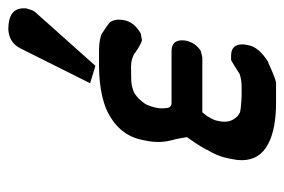

<svg xmlns="http://www.w3.org/2000/svg" viewBox="-134 -568 701 474"><g transform="rotate(-90 217.0 -330.5)"><path d="M335 -631Q349 -659 382 -661Q434 -661 434 -623Q434 -620 434 -617Q432 -612 430.5 -606Q429 -600 425 -595L292 -446L249 -459ZM84 -170Q86 -174 93.5 -186.5Q101 -199 116 -220Q115 -225 113.5 -234.5Q112 -244 108 -259Q104 -275 104 -291Q104 -293 104.5 -302.5Q105 -312 109 -330Q121 -391 187 -420Q231 -437 294 -437H332Q344 -437 354.5 -435Q365 -433 370 -431Q381 -424 388 -419Q395 -414 400 -410Q403 -405 404.5 -399.5Q406 -394 406 -389Q406 -384 405 -377Q401 -351 372 -334L355 -331Q344 -334 324 -348H325Q310 -358 290 -358Q271 -358 257.5 -357.5Q244 -357 236 -354Q217 -350 198 -323L199 -325Q196 -320 193.5 -313Q191 -306 189 -298Q187 -290 187 -282Q187 -275 188 -269Q189 -258 201 -258H328Q355 -258 355 -232Q355 -228 354 -222Q349 -199 329 -186L313 -182H177Q176 -180 174 -178Q173 -177 167 -169L168 -170Q157 -153 156 -143Q154 -135 154 -128Q154 -108 168 -95Q170 -93 177 -89Q190 -86 219 -85H233Q236 -85 239 -85Q258 -85 272 -90L291 -102L289 -101L306 -111H317Q345 -111 345 -83Q345 -77 343 -69Q339 -43 301 -19H299Q265 -3 251 0H200Q137 0 100 -19Q59 -40 59 -85Q59 -96 62 -110Q68 -145 85 -170Z"/></g></svg>

Font: New Athena Unicode
Style: Bold Italic
Weight: 700
Designer: J. Rusten 1997; rev. by R. Hancock 2001, 2002, rev. by D. Mastronarde 2002-2021
Foundry: Society for Classical Studies (formerly American Philological Association)
Version: Version 5.008